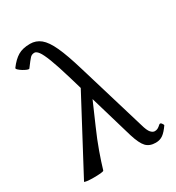

<svg xmlns="http://www.w3.org/2000/svg" viewBox="-177 -833 871 951"><g transform="rotate(-30 259.0 -357.0)"><path d="M30 0 248 -410 228 -478Q204 -559 187.5 -601.5Q171 -644 159 -660Q147 -676 136 -676Q121 -676 111.5 -666Q102 -656 76 -621Q74 -617 63.5 -621Q53 -625 41.5 -632Q30 -639 22 -646.5Q14 -654 17 -658Q43 -693 70 -709Q97 -725 139 -725Q173 -725 199 -704Q225 -683 248.5 -632Q272 -581 299 -490L416 -101Q426 -65 437 -53Q448 -41 459 -41Q468 -41 475.5 -44.5Q483 -48 495 -59Q502 -64 508.5 -55Q515 -46 514 -43Q494 -14 476.5 -1.5Q459 11 435 11Q400 11 380.5 -9.5Q361 -30 344 -85L271 -333L217 -209Q190 -148 171 -94.5Q152 -41 140 0Q138 4 121 5.5Q104 7 82 7Q60 7 44 5Q28 3 30 0Z"/></g></svg>

Font: Junicode SmExp
Style: Regular
Weight: 400
Width: 6
Designer: Peter S. Baker
Version: Version 2.205; ttfautohint (v1.8.4)